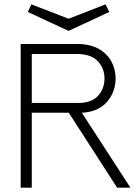

<svg xmlns="http://www.w3.org/2000/svg" viewBox="-20 -862 633 882"><path d="M126 -344V0H75V-660H334Q392 -660 431.5 -638.5Q471 -617 491 -581Q511 -545 511 -502Q511 -439 471 -393.5Q431 -348 356 -344L579 0H518L296 -344ZM126 -389H339Q400 -389 430 -421.5Q460 -454 460 -502Q460 -549 428.5 -581.5Q397 -614 333 -614H126ZM295 -720 108 -807 124 -842 295 -776 465 -842 482 -807Z"/></svg>

Font: Lil Grotesk Light
Style: Regular
Weight: 300
Designer: Bastien Sozeau
Foundry: NBR — Bastien Sozeau
Version: Version 3.003; ttfautohint (v1.8.4.7-5d5b);gftools[0.9.33]